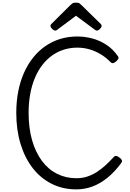

<svg xmlns="http://www.w3.org/2000/svg" viewBox="-20 -1424 989 1463"><path d="M562 19Q458 19 373.5 -23.5Q289 -66 229 -143.5Q169 -221 136.5 -327.5Q104 -434 104 -564Q104 -651 119 -727.5Q134 -804 162.5 -868.5Q191 -933 231.5 -984Q272 -1035 324 -1071.5Q376 -1108 438 -1127Q500 -1146 569 -1146Q625 -1146 681 -1131.5Q737 -1117 788 -1084.5Q839 -1052 877 -998Q886 -986 882 -977Q878 -968 866 -957Q852 -945 842 -943Q832 -941 822 -951Q788 -986 747.5 -1010.5Q707 -1035 662 -1048Q617 -1061 569 -1061Q516 -1061 467.5 -1046Q419 -1031 377.5 -1001.5Q336 -972 303 -929.5Q270 -887 246.5 -831.5Q223 -776 210.5 -709Q198 -642 198 -564Q198 -448 224.5 -355.5Q251 -263 299.5 -198Q348 -133 415 -99.5Q482 -66 562 -66Q606 -66 644.5 -78.5Q683 -91 718 -113.5Q753 -136 785 -165.5Q817 -195 847 -228Q856 -238 867.5 -235.5Q879 -233 892 -222Q906 -211 909 -202Q912 -193 904 -182Q853 -113 797.5 -68.5Q742 -24 683.5 -2.5Q625 19 562 19ZM400 -1191Q391 -1191 378 -1203Q365 -1215 365 -1225Q365 -1228 365.5 -1232Q366 -1236 371 -1241L515 -1384Q522 -1391 531 -1397.5Q540 -1404 559 -1404Q578 -1404 586.5 -1397.5Q595 -1391 602 -1384L748 -1241Q753 -1236 753.5 -1232Q754 -1228 754 -1225Q754 -1215 741 -1203Q728 -1191 719 -1191Q712 -1191 707 -1194.5Q702 -1198 694 -1204L559 -1304L425 -1204Q418 -1198 412.5 -1194.5Q407 -1191 400 -1191Z"/></svg>

Font: Playwrite BR
Style: Regular
Weight: 400
Designer: Veronika Burian, José Scaglione
Foundry: TypeTogether
Version: Version 1.002